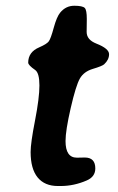

<svg xmlns="http://www.w3.org/2000/svg" viewBox="-20 -637 406 661"><path d="M205.6 -151.4Q205.6 -94.2 244.6 -94.2Q245.1 -94.2 246.1 -94.2Q264.6 -94.7 272 -94.7Q308.1 -94.7 308.1 -57.1Q308.1 -28.3 278.3 -15.6Q234.4 3.4 189 3.4H179.2Q133.8 3.4 109.6 -26.1Q85.4 -55.7 85.4 -113.8Q85.4 -144.5 100.6 -222.2Q115.7 -299.8 115.7 -342.8Q115.7 -385.7 101.1 -396Q77.1 -412.6 77.1 -421.4Q77.1 -458 115.2 -474.1Q141.1 -485.4 147.9 -494.6Q154.8 -503.9 165 -541.5Q175.3 -579.1 187 -593.3Q206.5 -617.2 235.6 -617.2Q264.6 -617.2 272 -609.4Q278.8 -602.1 278.8 -572.3Q278.8 -570.3 278.8 -568.4Q278.3 -535.2 278.3 -526.9Q278.3 -500 312 -486.8Q355.5 -469.7 355.5 -450.4Q355.5 -431.2 338.4 -415.5Q331.1 -409.2 299.8 -399.9Q268.6 -390.6 254.9 -366.5Q241.2 -342.3 223.4 -264.9Q205.6 -187.5 205.6 -151.4Z"/></svg>

Font: Averia Libre
Style: Bold Italic
Weight: 700
Italic angle: -6.90001°
Version: Version 1.002